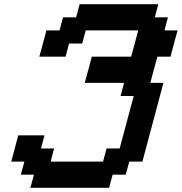

<svg xmlns="http://www.w3.org/2000/svg" viewBox="-20 -895 866 915"><path d="M125 0H500L516.6 -62.5H579.1L596.2 -125H658.7Q675.3 -187.5 708.7 -312.5Q742.2 -437.5 758.8 -500H696.3Q701.7 -520.5 712.9 -562.3Q724.1 -604 730 -625H792.5Q797.9 -645.5 809.1 -687.3Q820.3 -729 826.2 -750H763.7L780.3 -812.5H717.8L734.4 -875H359.4L342.8 -812.5H280.3L263.7 -750H201.2Q195.8 -729.5 184.6 -687.7Q173.3 -646 167.5 -625H292.5L309.1 -687.5H371.6L388.7 -750H638.7Q633.3 -729.5 622.1 -687.5Q610.8 -645.5 605 -625H417.5Q412.1 -604 400.9 -562.3Q389.6 -520.5 383.8 -500H571.3L554.7 -437.5H617.2Q606 -396 583.7 -312.5Q561.5 -229 550.3 -187.5H487.8L471.2 -125H221.2L237.8 -187.5H175.3L191.9 -250H66.9Q61.5 -229 50.3 -187.3Q39.1 -145.5 33.7 -125H96.2L79.1 -62.5H141.6Z"/></svg>

Font: Faithful 32x
Style: Oblique
Weight: 400
Foundry: Faithful Resource Pack
Version: Version 1.0; January 27, 2023